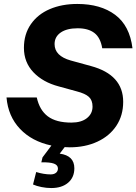

<svg xmlns="http://www.w3.org/2000/svg" viewBox="-20 -735 690 971"><path d="M440 -401Q603 -357 603 -220Q603 -151 568.5 -99Q534 -47 472.5 -18.5Q411 10 333 10Q315 10 307 9L282 42Q356 52 356 116Q356 162 324.5 189Q293 216 239 216Q215 216 190 211Q165 206 147 198L163 135Q202 147 236 147Q253 147 263 139Q273 131 273 117Q273 100 253 92.5Q233 85 189 86L195 61L240 1Q141 -20 81 -83.5Q21 -147 13 -242H166Q180 -178 222 -146.5Q264 -115 341 -115Q391 -115 419.5 -137.5Q448 -160 448 -196Q448 -228 429.5 -245Q411 -262 368 -273L277 -298Q197 -319 149 -369.5Q101 -420 101 -493Q101 -562 136 -612.5Q171 -663 232 -689Q293 -715 371 -715Q489 -715 562.5 -660Q636 -605 650 -491H497Q488 -545 457 -568.5Q426 -592 373 -592Q318 -592 287 -570.5Q256 -549 256 -512Q256 -452 338 -429Z"/></svg>

Font: CBA Beacon Sans Extra Bold
Style: Italic
Weight: 800
Italic angle: -13°
Designer: Wei Huang
Foundry: Wei Huang
Version: Version 1.002